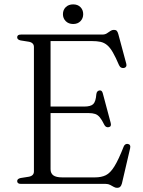

<svg xmlns="http://www.w3.org/2000/svg" viewBox="-20 -862 670 900"><path d="M187.5 -362.5H374.5Q405.5 -362.5 417.2 -374.2Q429 -386 431.5 -420Q432.5 -428 435.8 -432.2Q439 -436.5 445.5 -438Q458 -440.5 462 -424L499 -285.5Q501 -277.5 499 -272.5Q497 -267.5 490 -266Q484 -264.5 478.5 -267Q473 -269.5 469.5 -276Q458 -299.5 448.2 -311.5Q438.5 -323.5 426 -327.8Q413.5 -332 395 -332H187.5ZM60.5 -687Q60.5 -693.5 64.8 -696.8Q69 -700 78.5 -700H459.5Q472.5 -700 481.2 -705.8Q490 -711.5 497.5 -716.8Q505 -722 514 -722Q522.5 -722 527 -717.8Q531.5 -713.5 534.5 -702.5L572 -563Q574 -555.5 571.5 -550.5Q569 -545.5 562 -543.5Q554.5 -542 548.2 -545Q542 -548 538 -556.5Q522 -594 509 -616.5Q496 -639 482.2 -650.5Q468.5 -662 451.5 -665.8Q434.5 -669.5 410.5 -669.5H217V-69Q217 -49.5 230 -40Q243 -30.5 271.5 -30.5H425Q455.5 -30.5 476.2 -40.8Q497 -51 516.2 -82Q535.5 -113 560 -175.5Q563 -182.5 567.8 -185.2Q572.5 -188 578.5 -187.5Q586 -186.5 589 -181.2Q592 -176 590 -167L551.5 -2Q548.5 9 543.2 13.8Q538 18.5 529 18.5Q521 18.5 513.2 14Q505.5 9.5 496.5 4.8Q487.5 0 475.5 0H78.5Q69 0 64.8 -3.5Q60.5 -7 60.5 -13Q60.5 -24 76.5 -27.5L114.5 -33.5Q126.5 -35.5 132.8 -41.8Q139 -48 139 -58V-642Q139 -652 132.8 -658.2Q126.5 -664.5 114.5 -666.5L76.5 -672.5Q60.5 -676 60.5 -687ZM323 -749.5Q301.5 -749.5 288.2 -762.8Q275 -776 275 -795.5Q275 -815.5 288.2 -828.5Q301.5 -841.5 323 -841.5Q344.5 -841.5 357.2 -828.5Q370 -815.5 370 -795.5Q370 -776 357.2 -762.8Q344.5 -749.5 323 -749.5Z"/></svg>

Font: Fraunces Light
Style: Regular
Weight: 300
Version: Version 1.000;[b76b70a41]